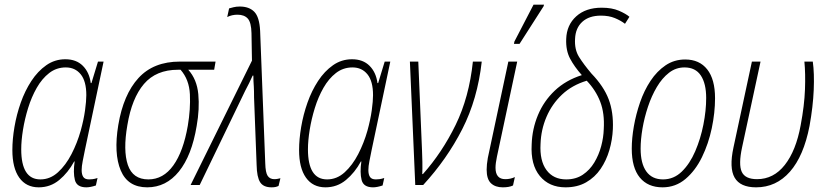

<svg xmlns="http://www.w3.org/2000/svg" viewBox="-20 -793 3536 823"><path d="M146 10Q92 10 62.5 -31.5Q33 -73 33 -150Q33 -196 42 -249Q51 -302 69 -353Q87 -404 114.5 -446Q142 -488 178.5 -513.5Q215 -539 260 -539Q307 -539 335 -511Q363 -483 369 -437H372L400 -529H424L344 -150Q339 -125 334.5 -102.5Q330 -80 330 -64Q330 -45 337 -34.5Q344 -24 362 -24Q368 -24 377 -25Q386 -26 398 -30L391 2Q367 10 350 10Q309 10 301 -21.5Q293 -53 300 -101H298Q272 -53 234 -21.5Q196 10 146 10ZM153 -24Q195 -24 228.5 -54.5Q262 -85 286.5 -132.5Q311 -180 326 -233Q339 -280 344.5 -320Q350 -360 350 -385Q350 -445 326 -474.5Q302 -504 262 -504Q222 -504 191 -480Q160 -456 137.5 -416.5Q115 -377 100.5 -330Q86 -283 78.5 -236.5Q71 -190 71 -153Q71 -24 153 -24Z M611 10Q528 10 497.5 -62.5Q467 -135 487 -257Q509 -388 573.5 -458.5Q638 -529 751 -529H904L898 -494H787Q824 -453 830 -389.5Q836 -326 823 -253Q802 -126 747 -58Q692 10 611 10ZM616 -24Q680 -24 723 -84Q766 -144 785 -254Q797 -325 794 -388.5Q791 -452 754 -494H743Q649 -494 597 -433Q545 -372 526 -257Q507 -148 528 -86Q549 -24 616 -24Z M1144 10Q1109 10 1095 -12Q1081 -34 1080 -86L1069 -375Q1069 -405 1068 -421Q1067 -437 1066.5 -446.5Q1066 -456 1066 -469H1063Q1056 -453 1048 -437Q1040 -421 1031 -404L836 0H797L1060 -533L1058 -651Q1057 -697 1042 -713.5Q1027 -730 998 -730Q974 -730 954 -720L962 -757Q969 -759 981 -762Q993 -765 1008 -765Q1048 -765 1070 -742.5Q1092 -720 1095 -661L1117 -93Q1118 -53 1127.5 -39Q1137 -25 1156 -25Q1164 -25 1170.5 -26.5Q1177 -28 1182 -29L1174 4Q1168 7 1161 8.5Q1154 10 1144 10Z M1375 10Q1321 10 1291.5 -31.5Q1262 -73 1262 -150Q1262 -196 1271 -249Q1280 -302 1298 -353Q1316 -404 1343.5 -446Q1371 -488 1407.5 -513.5Q1444 -539 1489 -539Q1536 -539 1564 -511Q1592 -483 1598 -437H1601L1629 -529H1653L1573 -150Q1568 -125 1563.5 -102.5Q1559 -80 1559 -64Q1559 -45 1566 -34.5Q1573 -24 1591 -24Q1597 -24 1606 -25Q1615 -26 1627 -30L1620 2Q1596 10 1579 10Q1538 10 1530 -21.5Q1522 -53 1529 -101H1527Q1501 -53 1463 -21.5Q1425 10 1375 10ZM1382 -24Q1424 -24 1457.5 -54.5Q1491 -85 1515.5 -132.5Q1540 -180 1555 -233Q1568 -280 1573.5 -320Q1579 -360 1579 -385Q1579 -445 1555 -474.5Q1531 -504 1491 -504Q1451 -504 1420 -480Q1389 -456 1366.5 -416.5Q1344 -377 1329.5 -330Q1315 -283 1307.5 -236.5Q1300 -190 1300 -153Q1300 -24 1382 -24Z M1760 0 1737 -529H1773L1789 -147Q1790 -129 1790.5 -99Q1791 -69 1790 -47H1793Q1875 -139 1933 -257.5Q1991 -376 2007 -529H2045Q2027 -368 1961.5 -239.5Q1896 -111 1794 0Z M2135 10Q2103 10 2084.5 -7.5Q2066 -25 2066 -66Q2066 -87 2071 -116L2159 -529H2197L2110 -121Q2107 -107 2105.5 -95Q2104 -83 2104 -74Q2104 -25 2146 -25Q2168 -25 2187 -34L2179 2Q2171 6 2160 8Q2149 10 2135 10ZM2183 -605 2185 -615 2267 -773H2312L2310 -766L2207 -605Z M2404 10Q2334 10 2294 -38.5Q2254 -87 2259 -174Q2261 -240 2286 -300Q2311 -360 2358 -404.5Q2405 -449 2474 -471Q2442 -507 2423.5 -542Q2405 -577 2407 -626Q2409 -686 2450 -723Q2491 -760 2559 -760Q2603 -760 2633 -747Q2663 -734 2678 -721L2659 -691Q2641 -705 2615.5 -715.5Q2590 -726 2556 -726Q2505 -726 2476 -699.5Q2447 -673 2445 -627Q2442 -581 2462 -549Q2482 -517 2515 -478Q2568 -423 2589 -367.5Q2610 -312 2607 -240Q2605 -194 2592 -149.5Q2579 -105 2554.5 -69Q2530 -33 2492.5 -11.5Q2455 10 2404 10ZM2407 -24Q2448 -24 2478 -44Q2508 -64 2527.5 -96.5Q2547 -129 2557 -166.5Q2567 -204 2568 -240Q2572 -307 2553 -356.5Q2534 -406 2495 -447Q2432 -428 2389 -387.5Q2346 -347 2322.5 -292Q2299 -237 2297 -176Q2293 -104 2322.5 -64Q2352 -24 2407 -24Z M2820 10Q2757 10 2722.5 -32Q2688 -74 2688 -156Q2688 -200 2697 -251.5Q2706 -303 2723.5 -354Q2741 -405 2768.5 -446.5Q2796 -488 2833 -513Q2870 -538 2917 -538Q2978 -538 3011.5 -495.5Q3045 -453 3045 -372Q3045 -310 3031 -243.5Q3017 -177 2989 -119.5Q2961 -62 2918.5 -26Q2876 10 2820 10ZM2822 -24Q2868 -24 2902.5 -57.5Q2937 -91 2960 -144.5Q2983 -198 2995 -258.5Q3007 -319 3007 -373Q3007 -435 2984 -469.5Q2961 -504 2914 -504Q2877 -504 2847.5 -481Q2818 -458 2795.5 -420Q2773 -382 2757.5 -335.5Q2742 -289 2734 -242Q2726 -195 2726 -156Q2726 -92 2750.5 -58Q2775 -24 2822 -24Z M3221 10Q3153 10 3129 -31.5Q3105 -73 3124 -161L3203 -529H3240L3161 -162Q3145 -88 3159.5 -56.5Q3174 -25 3225 -25Q3296 -25 3344 -86Q3392 -147 3412 -256Q3428 -341 3430.5 -409.5Q3433 -478 3428 -529H3464Q3471 -479 3468 -407.5Q3465 -336 3450 -253Q3425 -124 3366 -57Q3307 10 3221 10Z"/></svg>

Font: Noto Sans Condensed ExtraLight
Style: Italic
Weight: 200
Width: 3
Italic angle: -12°
Designer: Monotype Design Team
Foundry: Monotype Imaging Inc.
Version: Version 2.013; ttfautohint (v1.8.4.7-5d5b)